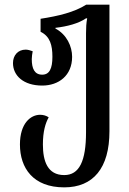

<svg xmlns="http://www.w3.org/2000/svg" viewBox="-20 -556 556 828"><path d="M257 252C382 252 452 169 452 10V-536H352C300 -503 232 -487 155 -475V-419C196 -399 206 -361 206 -311C206 -260 193 -234 162 -234C129 -234 117 -260 117 -301C117 -311 119 -325 121 -335C111 -339 99 -342 91 -342C57 -342 36 -317 36 -284C36 -230 81 -187 162 -187C233 -187 291 -230 291 -311C291 -356 268 -407 219 -433V-436C271 -442 319 -455 351 -477H356C352 -457 351 -436 351 -413V14C351 139 322 199 257 199C185 199 165 139 165 67C165 11 176 -25 190 -50C180 -57 167 -61 153 -61C112 -61 66 -24 66 67C66 169 123 252 257 252Z"/></svg>

Font: Noto Serif Georgian ExtraCondensed Medium
Style: Regular
Weight: 500
Width: 2
Designer: Monotype Design Team, Akaki Razmadze
Foundry: Google LLC
Version: Version 2.003